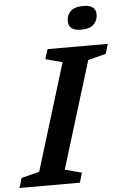

<svg xmlns="http://www.w3.org/2000/svg" viewBox="-83 -957 644 999"><g transform="rotate(-5 239.5 -457.0)"><path d="M258 -632.5 170 -656 186 -707H500.5L485.5 -656L392 -632L220.5 -74.5L308 -51L293 0H-22.5L-7 -51L87 -75ZM369 -792.5Q303.5 -792.5 303.5 -843Q303.5 -874 324 -894.2Q344.5 -914.5 390.5 -914.5Q456 -914.5 456 -865Q456 -834 435.5 -813.2Q415 -792.5 369 -792.5Z"/></g></svg>

Font: Newsreader 6pt Medium
Style: Italic
Weight: 500
Italic angle: -17°
Designer: Hugues Gentile
Foundry: Production Type
Version: Version 1.003; ttfautohint (v1.8.3)